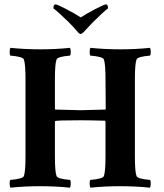

<svg xmlns="http://www.w3.org/2000/svg" viewBox="-20 -869 764 893"><path d="M355.5 -788.1Q380.9 -804.7 422.9 -826.7Q464.8 -848.6 472.7 -848.6Q482.4 -848.6 482.4 -830.1Q459 -812.5 408.2 -761.7Q404.3 -757.8 369.1 -719.7Q360.4 -710.9 354.5 -710.9Q349.6 -710.9 341.8 -719.7Q324.2 -741.2 299.8 -765.6Q252 -812.5 228.5 -830.1Q228.5 -848.6 238.3 -848.6Q246.1 -848.6 288.1 -826.7Q330.1 -804.7 355.5 -788.1ZM168 -639.6Q239.3 -639.6 305.7 -646.5Q308.6 -641.6 309.1 -628.4Q309.6 -615.2 305.7 -610.4Q248 -605.5 243.2 -592.8Q235.4 -573.2 235.4 -501V-362.3L237.3 -359.4Q351.6 -356.4 355.5 -356.4Q364.3 -356.4 469.7 -359.4Q471.7 -361.3 471.7 -363.3L470.7 -501Q470.7 -573.2 462.9 -592.8Q458 -605.5 400.4 -610.4Q396.5 -615.2 397 -628.4Q397.5 -641.6 400.4 -646.5Q466.8 -639.6 540 -639.6Q611.3 -639.6 677.7 -646.5Q680.7 -641.6 681.2 -628.4Q681.6 -615.2 677.7 -610.4Q620.1 -605.5 615.2 -592.8Q607.4 -573.2 607.4 -501V-141.6Q607.4 -69.3 615.2 -49.8Q620.1 -37.1 677.7 -32.2Q681.6 -27.3 681.2 -14.2Q680.7 -1 677.7 3.9Q611.3 -2.9 538.1 -2.9Q466.8 -2.9 400.4 3.9Q397.5 -1 397 -14.2Q396.5 -27.3 400.4 -32.2Q458 -37.1 462.9 -49.8Q470.7 -69.3 470.7 -141.6V-302.7L468.8 -307.6Q396.5 -309.6 355.5 -309.6Q242.2 -309.6 236.3 -305.7L235.4 -301.8V-141.6Q235.4 -69.3 243.2 -49.8Q248 -37.1 305.7 -32.2Q309.6 -27.3 309.1 -14.2Q308.6 -1 305.7 3.9Q239.3 -2.9 166 -2.9Q94.7 -2.9 28.3 3.9Q25.4 -1 24.9 -14.2Q24.4 -27.3 28.3 -32.2Q85.9 -37.1 90.8 -49.8Q98.6 -69.3 98.6 -141.6V-501Q98.6 -573.2 90.8 -592.8Q85.9 -605.5 28.3 -610.4Q24.4 -615.2 24.9 -628.4Q25.4 -641.6 28.3 -646.5Q94.7 -639.6 168 -639.6Z"/></svg>

Font: Crimson
Style: Bold
Weight: 700
Version: Version 0.8 ; ttfautohint (v1.00) -l 8 -r 50 -G 200 -x 14 -D